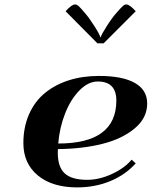

<svg xmlns="http://www.w3.org/2000/svg" viewBox="-20 -812 665 842"><path d="M434.6 -622.1H407.2L267.6 -762.7Q294.4 -792.5 309.1 -792.5Q316.9 -792.5 324.7 -785.4Q332.5 -778.3 350.1 -757.8Q369.6 -735.8 393.6 -698.2Q417.5 -660.6 419.9 -648.9H421.9Q424.3 -660.2 448.5 -698Q472.7 -735.8 492.7 -757.8Q509.8 -777.3 518.1 -784.9Q526.4 -792.5 534.2 -792.5Q548.3 -792.5 575.2 -762.7ZM233.9 -158.2Q233.4 -152.8 233.4 -142.6Q233.4 -79.1 264.2 -51.3Q294.9 -23.4 362.8 -23.4Q415.5 -23.4 471.4 -49.3Q527.3 -75.2 557.1 -111.8L575.2 -95.7Q530.3 -45.4 463.6 -17.8Q397 9.8 318.4 9.8Q209 9.8 145.8 -42.7Q82.5 -95.2 82.5 -184.1Q82.5 -254.9 107.7 -311.5Q132.8 -368.2 177.5 -404.5Q222.2 -440.9 282.2 -460Q342.3 -479 413.6 -479Q517.6 -479 571.5 -448.2Q625.5 -417.5 625.5 -357.9Q625.5 -294.4 570.3 -248.5Q515.1 -202.6 428.2 -180.9Q341.3 -159.2 233.9 -158.2ZM235.4 -182.6Q490.2 -182.6 490.2 -371.1Q490.2 -454.6 408.7 -454.6Q367.2 -454.6 328.9 -416Q290.5 -377.4 265.9 -315.2Q241.2 -252.9 235.4 -182.6Z"/></svg>

Font: QumpellkaNo12
Style: Regular
Weight: 500
Designer: gluk (gluksza@wp.pl)
Foundry: gluk (gluksza@wp.pl)
Version: Version 00.480